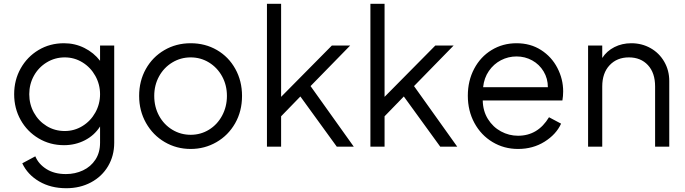

<svg xmlns="http://www.w3.org/2000/svg" viewBox="-20 -777 3631 1017"><path d="M98 88 167 51Q184 92 226 118.5Q268 145 329 145Q378 145 419.5 125.5Q461 106 485.5 68.5Q510 31 510 -21V-107Q480 -60 429.5 -34Q379 -8 319 -8Q245 -8 184.5 -44Q124 -80 89.5 -141.5Q55 -203 55 -278Q55 -353 89.5 -414.5Q124 -476 184 -512Q244 -548 319 -548Q377 -548 427 -523Q477 -498 510 -455V-536H585V-21Q585 48 552.5 103Q520 158 462 189Q404 220 331 220Q249 220 187.5 184Q126 148 98 88ZM323 -83Q374 -83 417 -109.5Q460 -136 485 -181Q510 -226 510 -278Q510 -330 485 -375Q460 -420 417 -446.5Q374 -473 323 -473Q271 -473 227.5 -446.5Q184 -420 159.5 -375.5Q135 -331 135 -278Q135 -225 159.5 -180.5Q184 -136 227 -109.5Q270 -83 323 -83Z M717 -269Q717 -348 752.5 -411.5Q788 -475 850.5 -511.5Q913 -548 990 -548Q1067 -548 1129 -512Q1191 -476 1226.5 -412Q1262 -348 1262 -269Q1262 -188 1225.5 -124Q1189 -60 1126.5 -24Q1064 12 990 12Q915 12 852.5 -24.5Q790 -61 753.5 -125.5Q717 -190 717 -269ZM990 -63Q1043 -63 1087 -90Q1131 -117 1156.5 -164.5Q1182 -212 1182 -269Q1182 -326 1156.5 -372.5Q1131 -419 1087 -446Q1043 -473 990 -473Q937 -473 892.5 -446Q848 -419 822.5 -372.5Q797 -326 797 -269Q797 -211 822.5 -164Q848 -117 892.5 -90Q937 -63 990 -63Z M1394 -757H1469V-264L1738 -536H1835L1625 -321L1854 0H1764L1571 -266L1469 -161V0H1394Z M1942 -757H2017V-264L2286 -536H2383L2173 -321L2402 0H2312L2119 -266L2017 -161V0H1942Z M2458 -270Q2458 -349 2491.5 -412.5Q2525 -476 2584 -512Q2643 -548 2716 -548Q2790 -548 2846 -512Q2902 -476 2932.5 -417Q2963 -358 2963 -293Q2963 -268 2959 -245H2537Q2538 -189 2564.5 -146.5Q2591 -104 2633.5 -81Q2676 -58 2724 -58Q2829 -58 2888 -156L2952 -122Q2926 -65 2864.5 -26.5Q2803 12 2724 12Q2650 12 2589 -24.5Q2528 -61 2493 -125.5Q2458 -190 2458 -270ZM2882 -315Q2882 -361 2859.5 -398.5Q2837 -436 2799 -457Q2761 -478 2716 -478Q2672 -478 2633.5 -458Q2595 -438 2569.5 -401Q2544 -364 2539 -315Z M3095 -536H3170V-470Q3194 -507 3234.5 -527.5Q3275 -548 3324 -548Q3380 -548 3426 -522Q3472 -496 3498.5 -450Q3525 -404 3525 -348V0H3450V-319Q3450 -391 3412 -432Q3374 -473 3311 -473Q3248 -473 3209 -431.5Q3170 -390 3170 -319V0H3095Z"/></svg>

Font: Eudoxus Sans
Style: Regular
Weight: 400
Designer: Stijn de Vries
Foundry: tokotype
Version: Version 2.005